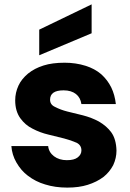

<svg xmlns="http://www.w3.org/2000/svg" viewBox="-20 -854 598 882"><path d="M515.1 -162.1Q515.1 -127.9 500 -95.2Q482.9 -63 455.1 -41Q424.8 -18.1 382.8 -4.9Q342.8 7.8 289.1 7.8Q232.9 7.8 187 -6.8Q143.6 -19.5 107.9 -46.9Q77.1 -69.8 55.2 -107.9Q35.2 -142.6 32.2 -183.1H201.2Q204.1 -154.3 228 -136.2Q252 -118.2 287.1 -118.2Q320.8 -118.2 336.9 -130.9Q354 -144 354 -163.1Q354 -187 332 -198.2Q306.6 -209.5 274.9 -217.8Q252.4 -222.7 202.1 -235.8Q164.1 -244.6 128.9 -263.2Q96.2 -279.3 73.2 -311Q49.8 -343.8 49.8 -393.1Q49.8 -428.2 64.9 -460.9Q78.6 -490.7 108.9 -516.1Q139.2 -540.5 180.2 -553.2Q220.2 -565.9 276.9 -565.9Q328.1 -565.9 373 -551.8Q415 -538.6 444.8 -513.2Q474.1 -486.8 491.2 -452.1Q507.3 -418.9 512.2 -376H354Q349.6 -405.8 329.1 -421.9Q307.6 -439 272 -439Q210 -439 210 -396Q210 -373 232.9 -362.8Q258.3 -349.6 289.1 -341.8Q322.3 -333 360.8 -324.2Q400.4 -314 434.1 -295.9Q470.2 -274.9 491.2 -246.1Q513.7 -214.8 515.1 -162.1ZM160.2 -600.1V-717.8L400.9 -834V-701.2Z"/></svg>

Font: PoppinsZ
Style: Bold
Weight: 700
Designer: Ninad Kale (Devanagari), Jonny Pinhorn (Latin)
Foundry: Indian Type Foundry
Version: Version 3.002;FEAKit 1.0